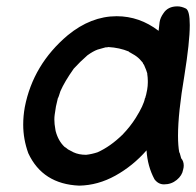

<svg xmlns="http://www.w3.org/2000/svg" viewBox="-20 -567 617 604"><path d="M152 -204 151 -208Q152 -207 152 -204ZM251 -80Q269 -82 287 -88Q327 -106 365 -143Q366 -143 366 -144Q390 -169 407 -196Q432 -236 436 -258Q440 -267 443 -285Q445 -297 445 -307V-313Q445 -323 443 -336L444 -337H443Q441 -345 433 -363Q430 -366 429 -370Q417 -384 415 -385Q406 -393 389 -402Q386 -403 385 -405Q356 -417 321 -419Q319 -418 312 -418L287 -411Q273 -406 255 -393Q232 -373 212 -351Q183 -310 170 -280Q164 -260 162 -258L156 -232L152 -206Q151 -199 151 -191Q151 -177 154 -161Q154 -159 155 -155Q163 -124 183 -105Q187 -103 194 -97L211 -88Q228 -80 251 -80ZM436 -258 437 -259 438 -263ZM229 17Q114 12 69 -85Q53 -129 53 -175Q53 -202 58 -230Q84 -364 193 -456Q266 -516 347 -516Q419 -516 479 -470L482 -497Q484 -511 494 -525Q508 -547 538 -547Q551 -547 565 -540Q577 -533 577 -488Q577 -435 560 -329Q540 -211 540 -140Q540 -109 544 -87H545L550 -69Q558 -60 558 -46Q558 -40 556 -33Q553 -15 536 -1Q519 13 496 13Q478 13 466 -3Q444 -44 441 -94Q398 -45 343 -14.5Q288 16 229 17Z"/></svg>

Font: Bad Comic
Style: Italic
Weight: 400
Italic angle: -11°
Designer: GGBotNet
Foundry: GGBotNet
Version: 0.95